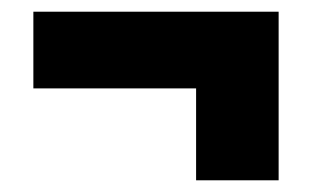

<svg xmlns="http://www.w3.org/2000/svg" viewBox="-20 -415 533 328"><path d="M456 -395V-107H315V-264H37V-395Z"/></svg>

Font: Fira Sans Condensed ExtraBold
Style: Regular
Weight: 800
Width: 3
Designer: Carrois Corporate & Edenspiekermann AG
Foundry: Carrois Corporate GbR & Edenspiekermann AG
Version: Version 4.203